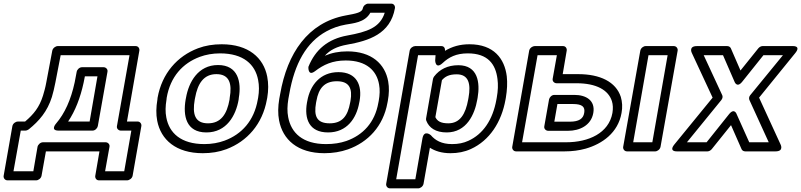

<svg xmlns="http://www.w3.org/2000/svg" viewBox="-20 -806 4398 1054"><path d="M138 -96C195 -142 240 -194 265 -274C272 -297 278 -323 284 -353L313 -503H691L622 -114C619 -99 632 -89 643 -89H701L662 134H557L581 0C584 -15 571 -25 560 -25H216C201 -25 188 -11 186 0L163 134H54L94 -89H119C126 -89 134 -93 138 -96ZM118 -139H78C67 -139 51 -129 48 -114L0 159C-2 170 6 184 21 184H179C190 184 205 174 208 159L232 25H526L503 159C501 170 508 184 523 184H678C689 184 705 174 708 159L756 -114C758 -125 750 -139 735 -139H677L745 -528C747 -539 740 -553 725 -553H297C285 -553 270 -542 267 -528L234 -353C229 -325 222 -301 216 -281C196 -217 165 -179 118 -139ZM439 -352 446 -387H515L472 -139H354C393 -197 421 -269 439 -352ZM390 -354C369 -257 335 -183 288 -128C288 -128 253 -89 302 -89H488C503 -89 515 -103 517 -114L570 -412C573 -427 560 -437 549 -437H430C416 -437 403 -424 401 -412Z M895 -269C915 -385 983 -459 1077 -494C1110 -506 1147 -513 1188 -513C1317 -513 1381 -452 1397 -367C1403 -337 1403 -305 1397 -269L1395 -259C1375 -143 1307 -69 1213 -34C1180 -22 1143 -15 1102 -15C973 -15 909 -76 893 -161C887 -191 888 -223 894 -259ZM845 -269 844 -259C837 -218 836 -179 843 -143C863 -39 946 35 1093 35C1140 35 1183 28 1223 13C1337 -30 1421 -125 1445 -259L1447 -269C1454 -310 1454 -349 1447 -385C1427 -489 1344 -563 1197 -563C1150 -563 1107 -556 1067 -541C953 -498 869 -403 845 -269ZM1291 -269C1306 -356 1287 -449 1177 -449C1067 -449 1016 -355 1001 -269L999 -259C984 -171 1001 -79 1113 -79C1224 -79 1275 -172 1290 -259ZM1241 -269 1240 -259C1226 -180 1193 -129 1122 -129C1050 -129 1035 -179 1049 -259L1051 -269C1065 -347 1098 -399 1168 -399C1239 -399 1255 -347 1241 -269Z M1709 -415C1756 -451 1805 -474 1878 -474C1992 -474 2048 -418 2061 -342C2066 -315 2065 -285 2059 -252L2057 -242C2038 -133 1972 -64 1881 -32C1849 -21 1812 -15 1770 -15C1641 -15 1578 -77 1562 -163C1556 -193 1557 -226 1563 -263L1568 -290C1597 -457 1662 -574 1772 -634C1805 -652 1839 -664 1878 -671C1915 -678 1983 -681 2013 -736H2092C2066 -654 1996 -631 1886 -611C1781 -592 1711 -534 1673 -439C1673 -439 1669 -385 1709 -415ZM1763 -500C1791 -531 1829 -551 1886 -561C2004 -582 2123 -619 2148 -761C2150 -772 2143 -786 2128 -786H2001C1990 -786 1975 -776 1972 -761C1968 -738 1938 -732 1877 -721C1670 -682 1557 -514 1518 -290L1513 -263C1506 -221 1505 -181 1512 -145C1532 -40 1613 35 1761 35C1807 35 1850 28 1890 14C2000 -25 2084 -113 2107 -242L2109 -252C2116 -290 2117 -326 2111 -359C2094 -455 2020 -524 1887 -524C1840 -524 1801 -516 1763 -500ZM1954 -252C1969 -337 1939 -410 1838 -410C1737 -410 1682 -337 1667 -252L1665 -242C1650 -155 1676 -79 1781 -79C1885 -79 1937 -157 1952 -242ZM1904 -252 1902 -242C1889 -170 1859 -129 1790 -129C1718 -129 1702 -169 1715 -242L1717 -252C1729 -321 1761 -360 1829 -360C1897 -360 1916 -321 1904 -252Z M2410 -460C2444 -492 2484 -513 2548 -513C2658 -513 2701 -454 2711 -372C2715 -342 2714 -308 2707 -270L2705 -259C2685 -147 2631 -69 2551 -33C2525 -21 2496 -15 2462 -15C2403 -15 2369 -36 2345 -64C2345 -64 2308 -96 2299 -46L2260 178H2155L2275 -503H2371L2369 -474C2369 -474 2370 -423 2410 -460ZM2403 -553H2259C2248 -553 2232 -543 2229 -528L2100 203C2098 214 2106 228 2121 228H2276C2287 228 2302 218 2305 203L2340 5C2368 23 2405 35 2453 35C2493 35 2530 28 2565 12C2668 -35 2733 -136 2755 -259L2757 -270C2764 -312 2766 -351 2762 -387C2750 -484 2691 -563 2557 -563C2504 -563 2461 -550 2423 -527C2424 -541 2418 -553 2403 -553ZM2432 -79C2541 -79 2586 -178 2600 -259L2602 -270C2616 -352 2604 -448 2496 -448C2437 -448 2393 -425 2363 -386C2360 -382 2358 -377 2357 -373L2319 -156C2318 -152 2319 -148 2320 -144C2335 -104 2372 -79 2432 -79ZM2441 -129C2398 -129 2380 -142 2370 -163L2406 -366C2423 -385 2444 -398 2487 -398C2552 -398 2566 -347 2552 -270L2550 -259C2536 -181 2506 -129 2441 -129Z M3088 -25H2846L2931 -503H3037L3014 -374C3011 -359 3024 -349 3035 -349H3145C3255 -349 3320 -311 3339 -251C3345 -232 3346 -211 3342 -186C3322 -75 3211 -25 3088 -25ZM3069 -399 3091 -528C3093 -539 3086 -553 3071 -553H2915C2904 -553 2888 -543 2885 -528L2792 0C2790 11 2798 25 2813 25H3079C3121 25 3159 20 3195 10C3286 -16 3373 -77 3392 -186C3398 -217 3396 -247 3388 -274C3361 -357 3274 -399 3154 -399ZM3561 -25H3456L3540 -503H3645ZM3577 25C3588 25 3603 15 3606 0L3700 -528C3702 -539 3694 -553 3679 -553H3524C3513 -553 3498 -543 3495 -528L3401 0C3399 11 3407 25 3422 25ZM3237 -186C3249 -255 3197 -285 3133 -285H3023C3008 -285 2996 -271 2994 -260L2968 -113C2965 -98 2978 -88 2989 -88H3099C3161 -88 3225 -117 3237 -186ZM3187 -186C3182 -155 3159 -138 3108 -138H3023L3040 -235H3125C3177 -235 3193 -219 3187 -186Z M4055 -358 4171 -503H4278L4098 -283C4091 -274 4091 -264 4094 -257L4200 -25H4093L4024 -179C4024 -179 4012 -216 3982 -179L3859 -25H3751L3940 -257C3947 -266 3948 -276 3945 -283L3843 -503H3949L4012 -358C4012 -358 4025 -320 4055 -358ZM4045 -419 3992 -541C3989 -548 3981 -553 3972 -553H3806C3758 -553 3778 -515 3778 -515L3892 -270L3682 -13C3649 28 3697 25 3697 25H3864C3872 25 3881 20 3887 13L3993 -119L4051 13C4054 20 4062 25 4071 25H4237C4285 25 4265 -13 4265 -13L4147 -270L4346 -515C4379 -556 4332 -553 4332 -553H4166C4158 -553 4149 -548 4143 -541Z"/></svg>

Font: Asimov
Style: WidOuIt
Weight: 500
Designer: Google
Version: Version 2.000980; 2014